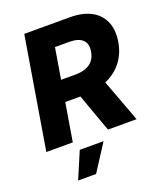

<svg xmlns="http://www.w3.org/2000/svg" viewBox="-170 -838 1000 1178"><g transform="rotate(-20 330.5 -249.0)"><path d="M9.8 0 130.4 -727.5H428.7Q511.2 -727.5 566.2 -698Q621.1 -668.5 644.5 -614Q668 -559.6 655.8 -484.9Q643.6 -410.2 601.6 -357.2Q559.6 -304.2 493.4 -276.4Q427.2 -248.5 343.3 -248.5H154.8L177.2 -385.3H340.8Q379.9 -385.3 408.9 -396.5Q438 -407.7 455.6 -429.9Q473.1 -452.1 478.5 -485.4Q486.8 -535.6 459.5 -561.3Q432.1 -586.9 374 -586.9H279.8L182.6 0ZM412.1 0 293 -331.5H475.6L599.1 0ZM133.3 231 207 57.6H362.3L250.5 231Z"/></g></svg>

Font: Inter 18pt ExtraBold
Style: Italic
Weight: 800
Italic angle: -9.3988°
Designer: Rasmus Andersson
Foundry: rsms
Version: Version 4.001;git-66647c0bb